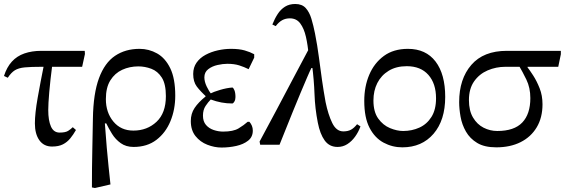

<svg xmlns="http://www.w3.org/2000/svg" viewBox="-29 -726 2833 963"><path d="M232 9Q191 9 168.5 -22.5Q146 -54 146 -107Q146 -157 160 -236Q174 -315 192 -404L234 -407Q223 -322 218 -263.5Q213 -205 213 -174Q213 -122 226.5 -91.5Q240 -61 270 -61Q299 -61 312.5 -69.5Q326 -78 336 -88L352 -74Q339 -51 323.5 -32Q308 -13 286.5 -2Q265 9 232 9ZM10 -336 -9 -345Q5 -389 30.5 -417Q56 -445 93.5 -458Q131 -471 178 -471H396L397 -455L383 -391H181Q126 -391 95 -388Q64 -385 45.5 -373.5Q27 -362 10 -336Z M525 199 447 217 432 214Q432 114 434 25Q436 -64 437 -132Q439 -257 467.5 -334Q496 -411 548 -446Q600 -481 671 -481Q718 -481 759 -458Q800 -435 825 -383.5Q850 -332 850 -246Q850 -177 826 -118.5Q802 -60 755.5 -24.5Q709 11 641 11Q603 11 576.5 -8Q550 -27 533 -54.5Q516 -82 504 -107H497Q502 -37 506.5 14.5Q511 66 515.5 109Q520 152 525 199ZM640 -71Q709 -71 756 -115Q803 -159 803 -244Q803 -305 782.5 -337Q762 -369 730 -381Q698 -393 665 -393Q621 -393 584 -376Q547 -359 524.5 -323Q502 -287 502 -229Q502 -162 539.5 -116.5Q577 -71 640 -71Z M1082 14Q1047 14 1011 0Q975 -14 951.5 -43.5Q928 -73 928 -119Q928 -156 947 -184.5Q966 -213 1002 -242V-249L1024 -256Q1041 -265 1074.5 -275Q1108 -285 1136 -287Q1141 -287 1146.5 -274Q1152 -261 1152 -239Q1152 -226 1146.5 -216.5Q1141 -207 1136 -207Q1108 -207 1081.5 -212Q1055 -217 1028 -227Q1015 -214 1002 -194.5Q989 -175 989 -146Q989 -117 1004 -99.5Q1019 -82 1042.5 -74Q1066 -66 1090 -66Q1141 -66 1167.5 -82Q1194 -98 1213 -115H1222Q1230 -106 1234.5 -95Q1239 -84 1239 -71Q1239 -39 1215.5 -20.5Q1192 -2 1156 6Q1120 14 1082 14ZM1032 -253 1010 -237Q976 -268 958 -292Q940 -316 940 -355Q940 -388 957 -412Q974 -436 1002 -451Q1030 -466 1063.5 -473.5Q1097 -481 1130 -481Q1171 -481 1198.5 -473Q1226 -465 1246 -454V-437L1218 -379Q1196 -390 1171 -398Q1146 -406 1111 -406Q1089 -406 1062 -400Q1035 -394 1015.5 -379Q996 -364 996 -338Q996 -317 1007.5 -292.5Q1019 -268 1032 -253Z M1664 11Q1623 11 1599.5 -21.5Q1576 -54 1565 -111Q1551 -182 1548.5 -253.5Q1546 -325 1536 -402L1519 -450Q1515 -499 1505.5 -541Q1496 -583 1477 -608.5Q1458 -634 1425 -634Q1403 -634 1386 -624.5Q1369 -615 1354 -595L1337 -603Q1349 -633 1364 -656Q1379 -679 1400.5 -692.5Q1422 -706 1452 -706Q1486 -706 1504.5 -685.5Q1523 -665 1533 -631.5Q1543 -598 1551 -558Q1563 -497 1570.5 -439Q1578 -381 1586 -325Q1594 -269 1604 -214Q1617 -151 1637.5 -109Q1658 -67 1693 -67Q1716 -67 1731.5 -75.5Q1747 -84 1762 -103L1779 -92Q1769 -64 1752 -40.5Q1735 -17 1713 -3Q1691 11 1664 11ZM1373 0H1276L1273 -16Q1312 -88 1355.5 -170Q1399 -252 1442.5 -334.5Q1486 -417 1524 -488L1554 -385H1533Q1526 -372 1511.5 -338Q1497 -304 1478 -259Q1459 -214 1439.5 -165.5Q1420 -117 1402.5 -73.5Q1385 -30 1373 0Z M1989 13Q1939 13 1895 -10.5Q1851 -34 1824.5 -85Q1798 -136 1798 -220Q1798 -292 1823 -351Q1848 -410 1896.5 -445.5Q1945 -481 2017 -481Q2107 -481 2155.5 -417.5Q2204 -354 2204 -240Q2204 -123 2145.5 -55Q2087 13 1989 13ZM1993 -69Q2037 -69 2074.5 -86Q2112 -103 2135 -139.5Q2158 -176 2158 -233Q2158 -307 2119.5 -350.5Q2081 -394 2011 -394Q1958 -394 1920.5 -371Q1883 -348 1863.5 -309.5Q1844 -271 1844 -222Q1844 -165 1868 -131.5Q1892 -98 1927 -83.5Q1962 -69 1993 -69Z M2460 13Q2401 13 2364.5 -9Q2328 -31 2308 -66Q2288 -101 2281 -140.5Q2274 -180 2274 -214Q2274 -330 2335 -400.5Q2396 -471 2513 -471H2784V-454L2771 -391H2506Q2459 -391 2417 -373Q2375 -355 2349 -318Q2323 -281 2323 -224Q2323 -171 2343.5 -136.5Q2364 -102 2396.5 -85.5Q2429 -69 2465 -69Q2550 -69 2590.5 -111.5Q2631 -154 2631 -234Q2631 -286 2611 -327Q2591 -368 2573 -398L2617 -401V-388Q2628 -374 2645.5 -347Q2663 -320 2677.5 -283.5Q2692 -247 2692 -203Q2692 -136 2663 -87.5Q2634 -39 2582 -13Q2530 13 2460 13Z"/></svg>

Font: STIX Two Text
Style: Regular
Weight: 400
Designer: Ross Mills, John Hudson & Paul Hanslow, Tiro Typeworks Ltd; with prior portions MicroPress Inc., and Coen Hoffman.
Foundry: Tiro Typeworks Ltd
Version: Version 2.13 b171